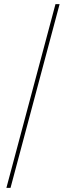

<svg xmlns="http://www.w3.org/2000/svg" viewBox="-20 -768 348 931"><path d="M249 -748H269L31 143H11Z"/></svg>

Font: IBM Plex Serif Thin
Style: Regular
Weight: 100
Designer: Mike Abbink, Paul van der Laan, Pieter van Rosmalen
Foundry: Bold Monday
Version: Version 3.001